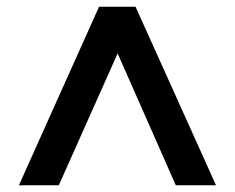

<svg xmlns="http://www.w3.org/2000/svg" viewBox="-20 -716 694 568"><path d="M36 -168H154L328 -558L500 -168H619L381 -696H273Z"/></svg>

Font: Poppins Medium
Style: Regular
Weight: 500
Designer: Ninad Kale (Devanagari), Jonny Pinhorn (Latin)
Foundry: Indian Type Foundry
Version: 4.004